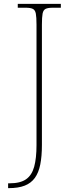

<svg xmlns="http://www.w3.org/2000/svg" viewBox="-20 -734 383 994"><path d="M22 240V215H30Q85 215 115 194Q145 173 157 129Q169 85 169 17V-606Q169 -645 165.5 -663.5Q162 -682 150 -688Q138 -694 113 -694H72V-714H295V-694H253Q228 -694 216 -688Q204 -682 200.5 -663.5Q197 -645 197 -606V16Q197 75 188.5 117.5Q180 160 160.5 187Q141 214 108 227Q75 240 25 240Z"/></svg>

Font: Noto Serif Tibetan Thin
Style: Regular
Weight: 250
Version: Version 2.103